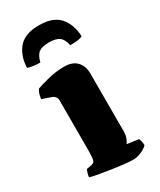

<svg xmlns="http://www.w3.org/2000/svg" viewBox="-183 -772 693 833"><g transform="rotate(-30 163.5 -355.0)"><path d="M227 0Q214 0 185.5 -3Q157 -6 123.5 -11Q90 -16 62 -21Q34 -26 22 -30Q22 -37 25 -47.5Q28 -58 32 -66L55 -70Q65 -72 70 -77Q75 -82 76.5 -98Q78 -114 78 -147V-382Q78 -393 72.5 -400.5Q67 -408 59 -411L11 -428Q13 -440 16 -451Q19 -462 26 -472Q45 -479 85.5 -489.5Q126 -500 168 -500Q209 -500 230.5 -477.5Q252 -455 252 -417V-129Q252 -107 245.5 -92.5Q239 -78 235 -73L293 -65Q295 -60 297.5 -50.5Q300 -41 300 -31Q295 -24 282 -16.5Q269 -9 254.5 -4.5Q240 0 227 0ZM163 -710Q233 -710 265 -673.5Q297 -637 300 -576Q295 -573 281 -570Q267 -567 238 -567Q231 -600 214 -612Q197 -624 163 -624Q129 -624 112.5 -612Q96 -600 88 -567Q67 -567 49.5 -570Q32 -573 26 -576Q29 -637 61 -673.5Q93 -710 163 -710Z"/></g></svg>

Font: Texturina Medium 12pt Black
Style: Regular
Weight: 900
Version: Version 1.002